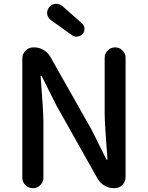

<svg xmlns="http://www.w3.org/2000/svg" viewBox="-20 -984 773 1004"><path d="M96.7 -54.7V-678.7Q96.7 -702.1 113.8 -719.2Q130.9 -736.3 154.3 -736.3H158.2Q184.6 -736.3 208 -722.7Q231.4 -709 244.1 -685.5L460 -303.7L536.1 -150.4Q537.1 -148.4 539.6 -148.4Q542 -148.4 542 -150.4Q527.3 -336.9 527.3 -392.6V-680.7Q527.3 -704.1 543.5 -720.2Q559.6 -736.3 582 -736.3Q604.5 -736.3 620.6 -720.2Q636.7 -704.1 636.7 -680.7V-57.6Q636.7 -34.2 620.1 -17.1Q603.5 0 579.1 0H575.2Q548.8 0 525.9 -13.7Q502.9 -27.3 490.2 -49.8L274.4 -433.6L198.2 -585.9Q197.3 -587.9 194.8 -587.9Q192.4 -587.9 192.4 -585.9Q207 -399.4 207 -346.7V-54.7Q207 -32.2 190.9 -16.1Q174.8 0 151.9 0Q128.9 0 112.8 -16.1Q96.7 -32.2 96.7 -54.7ZM412.1 -806.6Q401.4 -794.9 385.7 -793Q382.8 -792 379.9 -792Q367.2 -792 355.5 -800.8L246.1 -878.9Q229.5 -890.6 226.6 -911.1Q226.6 -914.1 226.6 -917Q226.6 -933.6 237.3 -946.3Q250 -961.9 270.5 -963.9Q272.5 -963.9 274.4 -963.9Q293 -963.9 306.6 -952.1L409.2 -861.3Q421.9 -849.6 421.9 -832Q421.9 -818.4 412.1 -806.6Z"/></svg>

Font: Gen Jyuu Gothic Medium
Style: Regular
Weight: 500
Designer: [Source Han Sans]
Ryoko NISHIZUKA  (kana & ideographs); Paul D. Hunt (Latin, Greek & Cyrillic); Wenlong ZHANG  (bopomofo
Version: Version 1.002.20150607